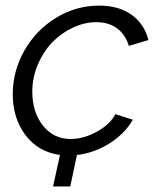

<svg xmlns="http://www.w3.org/2000/svg" viewBox="-20 -550 567 691"><path d="M233.9 -49.8Q281.2 -49.8 329.1 -76.4Q377 -103 395 -139.2L458 -119.1Q429.2 -68.8 374.5 -34.2Q319.8 0.5 256.8 7.8L232.9 121.1H170.9L195.8 7.8Q116.7 -3.4 71.3 -64.2Q25.9 -125 25.9 -210.9Q25.9 -293.9 67.4 -367.4Q108.9 -440.9 180.9 -485.4Q252.9 -529.8 336.9 -529.8Q407.7 -529.8 453.6 -496.8Q499.5 -463.9 514.2 -405.8L443.8 -384.8Q431.2 -426.3 400.9 -448.2Q370.6 -470.2 327.1 -470.2Q283.7 -470.2 241.5 -450.2Q199.2 -430.2 167.2 -396.7Q135.3 -363.3 115.7 -316.7Q96.2 -270 96.2 -220.2Q96.2 -146.5 134.5 -98.1Q172.9 -49.8 233.9 -49.8Z"/></svg>

Font: Rawline
Style: Italic
Weight: 400
Italic angle: -12°
Designer: Matt McInerney, Pablo Impallari, Rodrigo Fuenzalida
Foundry: Matt McInerney, Pablo Impallari, Rodrigo Fuenzalida
Version: Version 4.020;PS 004.020;hotconv 1.0.88;makeotf.lib2.5.64775